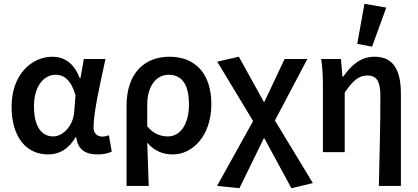

<svg xmlns="http://www.w3.org/2000/svg" viewBox="-20 -802 2201 1012"><path d="M234 12C294 12 343 -18 378 -78H382C390 -14 430 12 494 12C528 12 553 5 569 -3L554 -89C543 -85 531 -82 521 -82C494 -82 473 -97 473 -130C473 -212 510 -370 536 -491H422L404 -390H400C370 -472 315 -503 257 -503C144 -503 41 -406 41 -240C41 -80 118 12 234 12ZM159 -241C159 -354 216 -408 273 -408C316 -408 354 -382 378 -300L371 -212C366 -141 314 -83 260 -83C198 -83 159 -137 159 -241Z M764 178C761 98 759 32 756 -50C796 -3 844 12 891 12C994 12 1094 -85 1094 -253C1094 -410 1013 -503 873 -503C746 -503 647 -421 647 -243V178ZM756 -136V-249C756 -352 806 -408 869 -408C943 -408 976 -350 976 -252C976 -141 926 -83 866 -83C831 -83 794 -92 756 -136Z M1242 190 1370 -72H1374L1516 190L1629 163L1429 -167L1600 -491H1480L1374 -266H1370L1239 -503L1125 -477L1314 -164L1124 178Z M1682 -348V0H1797V-314C1841 -379 1872 -404 1916 -404C1966 -404 1985 -374 1985 -293C1985 -166 1981 21 1977 178H2093V-308C2093 -432 2054 -503 1954 -503C1884 -503 1835 -463 1789 -398H1785L1777 -491H1673C1681 -438 1682 -387 1682 -348ZM1863 -571 1941 -556 2016 -762 1901 -782Z"/></svg>

Font: DAIFUKU Sans Semibold
Style: Regular
Weight: 600
Designer: Original font ‘Source Sans 3’ : Paul D. Hunt
Foundry: Daifuku
Version: Version 1.000